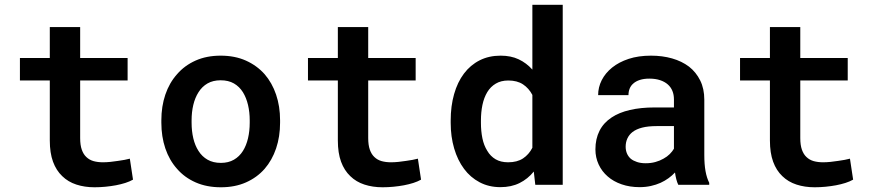

<svg xmlns="http://www.w3.org/2000/svg" viewBox="-20 -770 3641 800"><path d="M314 -657.2H187.5V-528.3H63V-434.6H187.5V-184.6Q187.5 -132.8 200.9 -96.2Q214.4 -59.6 239.3 -36.1Q263.7 -12.2 298.1 -1Q332.5 10.3 374 10.3Q396.5 10.3 419.2 8.1Q441.9 5.9 462.9 2Q483.9 -2 502.2 -7.8Q520.5 -13.7 534.2 -21.5L521 -108.9Q512.2 -106.4 499.3 -104Q486.3 -101.6 471.7 -99.6Q456.5 -97.2 440.2 -95.5Q423.8 -93.8 408.7 -93.8Q387.7 -93.8 370.1 -98.6Q352.5 -103.5 339.8 -115.7Q327.6 -127 320.8 -146.2Q314 -165.5 314 -194.8V-434.6H511.7V-528.3H314Z M652.3 -269V-258.8Q652.3 -200.7 668.9 -151.6Q685.5 -102.5 717.8 -66.4Q749 -30.3 795.2 -10Q841.3 10.3 900.4 10.3Q959 10.3 1004.9 -10Q1050.8 -30.3 1082.5 -66.4Q1113.8 -102.5 1130.4 -151.6Q1147 -200.7 1147 -258.8V-269Q1147 -326.7 1130.4 -375.7Q1113.8 -424.8 1082.5 -460.9Q1050.3 -497.1 1004.4 -517.6Q958.5 -538.1 899.4 -538.1Q840.8 -538.1 794.9 -517.6Q749 -497.1 717.8 -460.9Q685.5 -424.8 668.9 -375.7Q652.3 -326.7 652.3 -269ZM778.3 -258.8V-269Q778.3 -302.7 785.4 -332.8Q792.5 -362.8 807.1 -385.7Q821.8 -409.2 844.7 -422.4Q867.7 -435.5 899.4 -435.5Q931.6 -435.5 954.6 -422.4Q977.5 -409.2 992.2 -385.7Q1006.3 -362.8 1013.4 -332.8Q1020.5 -302.7 1020.5 -269V-258.8Q1020.5 -224.1 1013.4 -193.8Q1006.3 -163.6 992.2 -141.1Q977.5 -117.7 954.6 -104.5Q931.6 -91.3 900.4 -91.3Q868.2 -91.3 845 -104.5Q821.8 -117.7 807.1 -141.1Q792.5 -163.6 785.4 -193.8Q778.3 -224.1 778.3 -258.8Z M1514.2 -657.2H1387.7V-528.3H1263.2V-434.6H1387.7V-184.6Q1387.7 -132.8 1401.1 -96.2Q1414.6 -59.6 1439.5 -36.1Q1463.9 -12.2 1498.3 -1Q1532.7 10.3 1574.2 10.3Q1596.7 10.3 1619.4 8.1Q1642.1 5.9 1663.1 2Q1684.1 -2 1702.4 -7.8Q1720.7 -13.7 1734.4 -21.5L1721.2 -108.9Q1712.4 -106.4 1699.5 -104Q1686.5 -101.6 1671.9 -99.6Q1656.7 -97.2 1640.4 -95.5Q1624 -93.8 1608.9 -93.8Q1587.9 -93.8 1570.3 -98.6Q1552.7 -103.5 1540 -115.7Q1527.8 -127 1521 -146.2Q1514.2 -165.5 1514.2 -194.8V-434.6H1711.9V-528.3H1514.2Z M1857.9 -268.1V-257.8Q1857.9 -200.7 1872.3 -151.6Q1886.7 -102.5 1913.6 -66.4Q1939.9 -30.8 1978.5 -10.5Q2017.1 9.8 2064.9 9.8Q2110.4 9.8 2144.8 -7.3Q2179.2 -24.4 2204.1 -55.2L2210.4 0H2324.7V-750H2198.2V-480Q2173.3 -507.8 2141.1 -522.9Q2108.9 -538.1 2065.9 -538.1Q2017.1 -538.1 1978.5 -518.6Q1939.9 -499 1913.1 -463.4Q1886.2 -427.7 1872.1 -377.9Q1857.9 -328.1 1857.9 -268.1ZM1983.9 -257.8V-268.1Q1983.9 -302.7 1990.2 -333Q1996.6 -363.3 2010.3 -386.2Q2023.9 -408.7 2045.7 -421.6Q2067.4 -434.6 2098.1 -434.6Q2134.8 -434.6 2159.2 -418.5Q2183.6 -402.3 2198.2 -374.5V-154.3Q2183.6 -126 2159.2 -109.9Q2134.8 -93.8 2097.2 -93.8Q2066.4 -93.8 2044.9 -106.4Q2023.4 -119.1 2010.3 -141.6Q1996.1 -164.1 1990 -193.8Q1983.9 -223.6 1983.9 -257.8Z M2806.2 0H2935.1V-8.3Q2924.8 -28.8 2919.7 -56.9Q2914.6 -85 2914.6 -124V-354.5Q2914.6 -400.4 2897.5 -434.8Q2880.4 -469.2 2851.1 -492.2Q2820.8 -515.1 2780.3 -526.6Q2739.7 -538.1 2692.4 -538.1Q2640.1 -538.1 2599.4 -524.7Q2558.6 -511.2 2530.3 -488.3Q2502 -465.3 2487.1 -435.8Q2472.2 -406.2 2472.2 -373.5H2598.6Q2598.6 -388.2 2603.5 -400.6Q2608.4 -413.1 2618.7 -421.9Q2629.4 -431.6 2646.2 -437Q2663.1 -442.4 2685.5 -442.4Q2710.9 -442.4 2730.2 -436Q2749.5 -429.7 2762.7 -418Q2775.4 -406.7 2781.7 -391.1Q2788.1 -375.5 2788.1 -355.5V-322.3H2707.5Q2649.9 -322.3 2604.7 -311.8Q2559.6 -301.3 2528.8 -280.8Q2495.1 -258.8 2478 -225.1Q2460.9 -191.4 2460.9 -147.5Q2460.9 -113.8 2474.4 -84.7Q2487.8 -55.7 2512.2 -34.7Q2536.1 -13.7 2570.1 -2Q2604 9.8 2645 9.8Q2669.9 9.8 2691.9 4.9Q2713.9 0 2732.4 -8.3Q2750.5 -16.6 2765.6 -27.6Q2780.8 -38.6 2792.5 -51.3Q2794.4 -36.6 2797.9 -23.2Q2801.3 -9.8 2806.2 0ZM2670.4 -89.8Q2649.9 -89.8 2634.3 -95Q2618.7 -100.1 2608.4 -108.4Q2597.7 -117.7 2592.3 -130.6Q2586.9 -143.6 2586.9 -158.7Q2586.9 -177.2 2594 -192.9Q2601.1 -208.5 2615.2 -219.7Q2630.9 -231.9 2655.8 -238.3Q2680.7 -244.6 2715.8 -244.6H2788.1V-150.4Q2781.7 -139.2 2770.8 -128.2Q2759.8 -117.2 2744.6 -108.9Q2729.5 -100.1 2710.9 -95Q2692.4 -89.8 2670.4 -89.8Z M3314.5 -657.2H3188V-528.3H3063.5V-434.6H3188V-184.6Q3188 -132.8 3201.4 -96.2Q3214.8 -59.6 3239.7 -36.1Q3264.2 -12.2 3298.6 -1Q3333 10.3 3374.5 10.3Q3397 10.3 3419.7 8.1Q3442.4 5.9 3463.4 2Q3484.4 -2 3502.7 -7.8Q3521 -13.7 3534.7 -21.5L3521.5 -108.9Q3512.7 -106.4 3499.8 -104Q3486.8 -101.6 3472.2 -99.6Q3457 -97.2 3440.7 -95.5Q3424.3 -93.8 3409.2 -93.8Q3388.2 -93.8 3370.6 -98.6Q3353 -103.5 3340.3 -115.7Q3328.1 -127 3321.3 -146.2Q3314.5 -165.5 3314.5 -194.8V-434.6H3512.2V-528.3H3314.5Z"/></svg>

Font: Roboto Mono SemiBold
Style: Regular
Weight: 600
Monospace: yes
Designer: Google
Version: Version 3.000